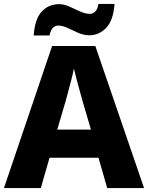

<svg xmlns="http://www.w3.org/2000/svg" viewBox="-20 -949 747 969"><path d="M521 0 477 -153H230L186 0H0L243 -717H461L707 0ZM397 -438Q392 -456 383.5 -486.5Q375 -517 366.5 -549Q358 -581 353 -603Q349 -581 340.5 -548.5Q332 -516 324 -485.5Q316 -455 311 -438L269 -295H439ZM150 -770Q156 -854 191 -891Q226 -928 278 -928Q304 -928 331 -915.5Q358 -903 384.5 -891Q411 -879 435 -879Q447 -879 459.5 -889.5Q472 -900 477 -929H558Q552 -846 516 -808.5Q480 -771 431 -771Q403 -771 375.5 -783Q348 -795 322 -807.5Q296 -820 272 -820Q260 -820 248 -809.5Q236 -799 230 -770Z"/></svg>

Font: Noto Sans Gujarati UI ExtraBold
Style: Regular
Weight: 800
Designer: Jelle Bosma - Monotype Design Team, Universal Thirst
Foundry: Monotype Imaging Inc.
Version: Version 2.106; ttfautohint (v1.8.4.7-5d5b)